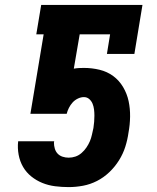

<svg xmlns="http://www.w3.org/2000/svg" viewBox="-20 -755 640 783"><path d="M260 8Q232 8 204.5 4.5Q177 1 152.5 -9Q128 -19 107.5 -35.5Q87 -52 74 -74.5Q61 -97 56 -124Q51 -151 54 -178V-179H201L200 -173Q200 -161 203.5 -149Q207 -137 215 -128.5Q223 -120 235 -116Q247 -112 260 -112Q274 -112 287.5 -116.5Q301 -121 312.5 -131Q324 -141 332.5 -153.5Q341 -166 346.5 -179Q352 -192 355 -206Q358 -220 361 -233Q363 -246 364 -258.5Q365 -271 365 -283.5Q365 -296 363.5 -308.5Q362 -321 357.5 -332Q353 -343 344 -351Q335 -359 322 -359Q310 -359 297.5 -353Q285 -347 276 -337Q267 -327 261 -315Q255 -303 252 -291H104L158 -615H128L148 -735H561L528 -535H416L429 -615H305L281 -475Q292 -477 302 -477.5Q312 -478 322 -478Q355 -478 386 -470.5Q417 -463 441.5 -445Q466 -427 482 -400Q498 -373 504.5 -342.5Q511 -312 510.5 -279Q510 -246 504 -214Q500 -185 491 -156.5Q482 -128 465.5 -101.5Q449 -75 426 -53Q403 -31 375.5 -17Q348 -3 318.5 2.5Q289 8 260 8Z"/></svg>

Font: Iosevka Etoile Heavy Oblique
Style: Regular
Weight: 900
Italic angle: -9°
Designer: Belleve Invis
Foundry: Belleve Invis
Version: Version 15.5.2; ttfautohint (v1.8.4)